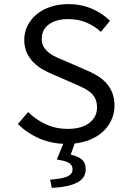

<svg xmlns="http://www.w3.org/2000/svg" viewBox="-20 -688 640 934"><path d="M305 12Q233 12 172.5 -14Q112 -40 67 -85L117 -143Q154 -106 203 -83.5Q252 -61 309 -61Q377 -61 414.5 -90Q452 -119 452 -165Q452 -191 443 -209Q434 -227 418 -240Q402 -253 380.5 -263Q359 -273 334 -284L240 -325Q215 -335 190 -349Q165 -363 144.5 -383Q124 -403 111 -430.5Q98 -458 98 -494Q98 -531 114 -563Q130 -595 158.5 -618.5Q187 -642 226.5 -655Q266 -668 313 -668Q375 -668 427 -645.5Q479 -623 515 -587L471 -533Q439 -562 400 -578.5Q361 -595 310 -595Q253 -595 218 -569.5Q183 -544 183 -499Q183 -475 193.5 -458.5Q204 -442 220.5 -429.5Q237 -417 258 -408Q279 -399 300 -390L392 -350Q422 -338 448.5 -322.5Q475 -307 494.5 -286.5Q514 -266 525.5 -238.5Q537 -211 537 -175Q537 -136 521 -102Q505 -68 475 -42.5Q445 -17 402 -2.5Q359 12 305 12ZM232 226 224 186Q287 181 310 169.5Q333 158 333 136Q333 116 316 105Q299 94 256 88L296 -8H350L324 64Q359 72 378 88Q397 104 397 135Q397 179 354.5 200.5Q312 222 232 226Z"/></svg>

Font: Source Code Pro
Style: Regular
Weight: 400
Monospace: yes
Designer: Paul D. Hunt, Teo Tuominen
Foundry: Adobe Systems Incorporated
Version: Version 2.030;PS 1.000;hotconv 16.6.51;makeotf.lib2.5.65220